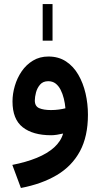

<svg xmlns="http://www.w3.org/2000/svg" viewBox="-20 -675 502 960"><path d="M193.4 -471.7H242.7V-654.8H193.4ZM419.7 -101.4Q419.7 -156.1 407.8 -207.8Q395.8 -259.6 371.6 -301.4Q347.4 -343.3 310.2 -367.8Q272.9 -392.4 222.2 -392.4Q178.4 -392.4 144.7 -371.9Q111 -351.5 88.3 -318.2Q65.6 -284.9 54.1 -245.4Q42.5 -206 42.5 -167.8Q42.5 -79 93.5 -38.9Q144.5 1.2 235.6 1.2Q248.6 1.2 265 -1.3Q281.3 -3.8 295.5 -7.3Q284.8 31.2 250.9 61.9Q217 92.6 163.8 114.3Q110.6 136 41.6 149.5L84.5 264.9Q189.4 244.9 264.5 200.2Q339.6 155.5 379.7 81.3Q419.7 7.1 419.7 -101.4ZM234.9 -124.7Q198.2 -124.7 176.2 -134.1Q154.1 -143.6 154.1 -172.5Q154.1 -190 160 -212.6Q165.9 -235.2 180.5 -252.1Q195.1 -269 221.2 -269Q242.6 -269 257.8 -257.5Q272.9 -245.9 283 -226.2Q293.1 -206.5 299 -182.5Q305 -158.5 307.1 -133.6Q293.2 -129.9 274.4 -127.3Q255.7 -124.7 234.9 -124.7Z"/></svg>

Font: Vazirmatn
Style: Regular
Weight: 400
Designer: Saber Rastikerdar
Foundry: Saber Rastikerdar
Version: Version 33.003;September 2, 2022;FontCreator 14.0.0.2862 64-